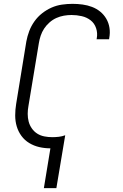

<svg xmlns="http://www.w3.org/2000/svg" viewBox="-20 -763 640 998"><path d="M208 215 242 8Q212 8 184 1.5Q156 -5 132 -19.5Q108 -34 91.5 -56.5Q75 -79 67 -106Q59 -133 59 -163Q59 -193 64 -223L117 -548Q122 -575 132 -601.5Q142 -628 159 -652Q176 -676 199 -694Q222 -712 248 -723.5Q274 -735 302 -739Q330 -743 357 -743Q383 -743 409 -739.5Q435 -736 458.5 -727Q482 -718 501 -702.5Q520 -687 532.5 -665.5Q545 -644 549 -618.5Q553 -593 548 -566L547 -559H482L483 -564Q488 -591 479.5 -616.5Q471 -642 451 -657.5Q431 -673 405 -679Q379 -685 352 -685Q332 -685 312 -681.5Q292 -678 273 -669.5Q254 -661 237.5 -646.5Q221 -632 209.5 -614.5Q198 -597 191.5 -577.5Q185 -558 182 -539L128 -213Q124 -192 124 -171Q124 -150 129 -131Q134 -112 145.5 -95.5Q157 -79 173.5 -68.5Q190 -58 210.5 -54Q231 -50 252 -50Q269 -50 286 -52Q303 -54 319 -60L273 215Z"/></svg>

Font: Iosevka Aile Light Oblique
Style: Regular
Weight: 300
Italic angle: -9°
Designer: Belleve Invis
Foundry: Belleve Invis
Version: Version 31.1.0; ttfautohint (v1.8.4)